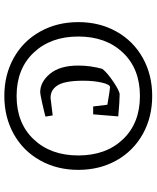

<svg xmlns="http://www.w3.org/2000/svg" viewBox="61 -870 716 878"><g transform="rotate(90 419.0 -431.0)"><path d="M593.3 -136Q516.1 -92.8 418.9 -92.8Q321.8 -92.8 244.6 -136Q167.5 -179.2 124.3 -256.6Q81.1 -334 81.1 -431.2Q81.1 -528.3 124.3 -605.5Q167.5 -682.6 244.6 -725.8Q321.8 -769 418.9 -769Q516.1 -769 593.3 -725.8Q670.4 -682.6 713.6 -605.5Q756.8 -528.3 756.8 -431.2Q756.8 -334 713.6 -256.6Q670.4 -179.2 593.3 -136ZM220.9 -226.8Q294.9 -148.9 418.9 -148.9Q543 -148.9 616.9 -226.8Q690.9 -304.7 690.9 -431.2Q690.9 -557.6 616.9 -635.3Q543 -712.9 418.9 -712.9Q294.9 -712.9 220.9 -635.3Q147 -557.6 147 -431.2Q147 -304.7 220.9 -226.8ZM401.9 -256.8Q354.5 -256.8 317.1 -302Q279.8 -347.2 279.8 -431.2Q279.8 -486.8 294.9 -541Q313 -564 354.7 -592Q396.5 -620.1 412.1 -620.1Q442.4 -620.1 512.2 -613.8L502.9 -499H466.8L459 -564Q387.2 -576.2 378.9 -576.2Q366.2 -576.2 357.7 -538.8Q349.1 -501.5 349.1 -454.1Q349.1 -409.7 355 -379.4Q360.8 -349.1 372.3 -333.3Q383.8 -317.4 397.2 -310.8Q410.6 -304.2 428.2 -304.2L507.8 -314L513.2 -280.8Q491.7 -274.9 450.9 -265.9Q410.2 -256.8 401.9 -256.8Z"/></g></svg>

Font: Grenze
Style: Regular
Weight: 400
Designer: Renata Polastri
Foundry: Omnibus-Type
Version: Version 1.002;PS 001.002;hotconv 1.0.88;makeotf.lib2.5.64775